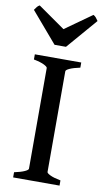

<svg xmlns="http://www.w3.org/2000/svg" viewBox="-104 -900 508 945"><g transform="rotate(10 150.0 -428.0)"><path d="M33.2 0V-25.9Q65.9 -32.7 84.2 -41Q102.5 -49.3 102.5 -55.7V-559.1Q102.5 -564.9 85.4 -573.7Q68.4 -582.5 33.2 -589.4V-615.2H265.1V-589.4Q231.9 -582.5 213.6 -574.2Q195.3 -565.9 195.3 -559.1V-55.7Q195.3 -49.8 212.6 -41.3Q230 -32.7 265.1 -25.9V0ZM177.7 -678.2H120.6L-9.3 -830.1Q-2.4 -839.8 2.2 -845.9Q6.8 -852.1 15.1 -856.4L150.4 -761.7L283.7 -856.4Q292 -852.1 297.1 -845.9Q302.2 -839.8 308.6 -830.1Z"/></g></svg>

Font: Gentium Book Plus
Style: Regular
Weight: 400
Designer: Victor Gaultney, Annie Olsen, Iska Routamaa, Becca Hirsbrunner
Foundry: SIL International
Version: Version 6.101